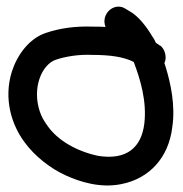

<svg xmlns="http://www.w3.org/2000/svg" viewBox="-20 -548 556 584"><path d="M468 -409H467L454 -418C452 -423 448 -431 444 -436C428 -463 403 -498 374 -514L364 -520C329 -545 285 -506 301 -466C289 -467 276 -467 262 -467C209 -469 161 -462 120 -448C68 -431 32 -380 16 -330C-10 -246 16 -167 55 -115C85 -74 132 -36 181 -14C223 5 285 25 349 12C435 -5 493 -69 504 -161C514 -227 499 -295 484 -344L480 -356C489 -374 481 -399 468 -409ZM149 -366C178 -376 219 -383 260 -381H261C315 -381 356 -375 386 -360L387 -359C407 -306 427 -240 419 -172C410 -99 365 -60 278 -74C213 -88 155 -121 124 -166C113 -181 106 -194 101 -209C77 -281 107 -351 149 -366Z"/></svg>

Font: Stray Cat
Style: Blk
Weight: 900
Version: Version 1.0